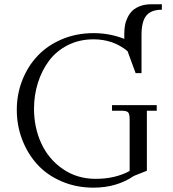

<svg xmlns="http://www.w3.org/2000/svg" viewBox="-20 -865 804 893"><path d="M415 -710.9Q490.7 -710.9 558.1 -684.1V-709Q558.1 -729.5 561.5 -748Q564.9 -766.6 574 -784.9Q583 -803.2 596.9 -816.2Q610.8 -829.1 633.1 -837.2Q655.3 -845.2 684.1 -845.2H732.9V-819.8Q683.1 -819.8 660.6 -792.5Q638.2 -765.1 638.2 -702.1V-524.9H610.8L573.2 -627Q506.8 -682.1 415 -682.1Q349.6 -682.1 296.1 -655.3Q242.7 -628.4 208.7 -583.3Q174.8 -538.1 156.5 -480.5Q138.2 -422.9 138.2 -358.9Q138.2 -272 171.9 -198.5Q205.6 -125 272 -79.1Q338.4 -33.2 424.8 -33.2Q515.6 -33.2 583 -69.8V-310.1Q583 -335 575.9 -342.5Q568.8 -350.1 543.9 -350.1H501V-376H709V-350.1H663.1V-70.8L603 -46.9Q522.5 7.8 415 7.8Q335 7.8 267.1 -21.2Q199.2 -50.3 154.1 -99.6Q108.9 -148.9 83.5 -214.8Q58.1 -280.8 58.1 -354Q58.1 -427.2 84 -492.7Q109.9 -558.1 156 -606.4Q202.1 -654.8 269.3 -682.9Q336.4 -710.9 415 -710.9Z"/></svg>

Font: Dihjauti
Style: Regular
Weight: 400
Designer: T. Christopher White
Version: Version 3.0.0